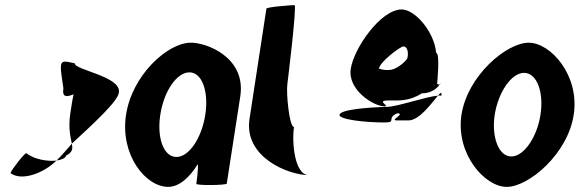

<svg xmlns="http://www.w3.org/2000/svg" viewBox="-20 -723 2267 751"><path d="M21 -46C63 -14 148 -43 201 -95C170 -91 115 -98 83 -124C75 -124 23 -56 21 -46ZM228 -378C222 -340 242 -344 268 -354C263 -333 259 -306 255 -279C246 -218 257 -184 261 -161C345 -239 444 -329 445 -362C455 -424 269 -450 273 -475C210 -490 211 -490 228 -378ZM201 -95C221 -98 237 -105 238 -114C264 -128 265 -140 261 -161C240 -137 221 -114 201 -95Z M473 -274C449 -118 549 8 638 8C680 8 721 -28 753 -80C758 -76 748 -4 748 -4C747 3 866 2 867 -5L920 -347C943 -500 785 -558 724 -556C635 -554 497 -430 473 -274ZM607 -274C621 -366 671 -440 721 -440C770 -440 797 -366 783 -274C769 -184 720 -109 670 -109C620 -109 593 -184 607 -274Z M956 -258C933 -108 1108 -38 1188 -38C1132 -38 1121 -167 1130 -226C1111 -227 1099 -361 1104 -394C1105 -401 1142 -703 1132 -703C1122 -703 1023 -696 1022 -689Z M1308 -274C1305 -256 1404 -244 1484 -244C1534 -244 1489 -260 1534 -280C1568 -278 1501 -252 1533 -252H1578C1621 -252 1670 -322 1693 -349C1646 -345 1536 -306 1494 -305C1414 -303 1311 -294 1308 -274ZM1352 -454C1339 -372 1441 -307 1484 -307C1508 -307 1448 -330 1499 -330C1539 -330 1580 -326 1630 -358C1674 -358 1694 -384 1701 -394C1697 -391 1689 -392 1690 -398C1690 -398 1702 -516 1686 -516C1679 -598 1604 -686 1551 -686C1469 -686 1364 -534 1352 -454ZM1462 -455C1468 -482 1535 -532 1553 -540C1569 -547 1581 -524 1573 -494C1565 -481 1534 -454 1509 -450C1482 -446 1462 -455 1462 -455ZM1693 -349C1702 -350 1706 -349 1706 -347C1709 -365 1704 -362 1693 -349ZM1701 -394C1702 -395 1704 -396 1704 -398C1704 -398 1702 -397 1701 -394Z M1785 -274C1762 -121 1876 8 1962 8C2048 8 2201 -121 2224 -274C2248 -428 2134 -556 2048 -556C1962 -556 1809 -428 1785 -274ZM1915 -274C1929 -362 1980 -438 2030 -438C2080 -438 2108 -362 2094 -274C2081 -188 2030 -111 1980 -111C1930 -111 1902 -188 1915 -274Z"/></svg>

Font: Ampere
Style: UltCndIta
Weight: 400
Version: Version 1